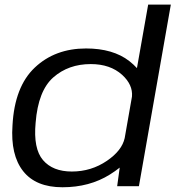

<svg xmlns="http://www.w3.org/2000/svg" viewBox="-20 -805 758 830"><path d="M486.5 0 497.5 -80.5Q479 -65.5 455 -50.5Q367 4.5 250 4.5Q135 4.5 80 -65.2Q25 -135 34 -263Q43 -430.5 130.5 -513Q218 -595.5 352 -595.5Q468.5 -595.5 539 -541Q558.5 -525.5 572 -510.5L620.5 -785H718.5L580.5 0ZM519 -208 550.5 -387.5Q555 -438.5 508 -481.5Q456.5 -528 372.5 -528Q276 -528 210.5 -470.5Q145 -413 134 -274.5Q123.5 -162.5 165.8 -113Q208 -63.5 290.5 -63.5Q374.5 -63.5 442.5 -110Q507 -154 519 -208Z"/></svg>

Font: Anybody ExtraExpanded Regular
Style: Italic
Weight: 400
Width: 8
Italic angle: -10°
Designer: Tyler Finck
Foundry: Etcetera Type Company
Version: Version 1.010; ttfautohint (v1.8.3) -l 8 -r 50 -G 200 -x 14 